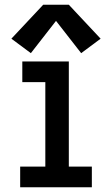

<svg xmlns="http://www.w3.org/2000/svg" viewBox="-20 -789 472 809"><path d="M65 0H367V-87H270V-530H74V-443H171V-87H65ZM110 -565 216 -701 322 -565 404 -626 270 -769H162L28 -626Z"/></svg>

Font: Iosevka Sparkle Medium
Style: Regular
Weight: 500
Designer: Belleve Invis
Foundry: Belleve Invis
Version: Version 4.5.0; ttfautohint (v1.8.3)